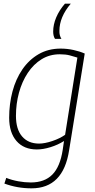

<svg xmlns="http://www.w3.org/2000/svg" viewBox="-20 -807 517 1047"><path d="M4 194 14 163Q44 175 79.5 181.5Q115 188 148 188Q223 188 265.5 145Q308 102 322 10L329 -38Q296 -17 255.5 -4.5Q215 8 181 8Q110 8 70 -38Q30 -84 30 -165Q30 -240 48 -308Q66 -376 102 -428.5Q138 -481 190.5 -511.5Q243 -542 311 -542Q346 -542 380.5 -534.5Q415 -527 442 -515L357 12Q325 220 152 220Q74 220 4 194ZM402 -493Q383 -499 360.5 -505Q338 -511 306 -511Q251 -511 207 -484Q163 -457 131.5 -409.5Q100 -362 83.5 -301.5Q67 -241 67 -175Q67 -102 100.5 -63Q134 -24 193 -24Q224 -24 265.5 -38Q307 -52 335 -72ZM315 -595H280Q270 -610 270 -635Q270 -673 286.5 -712Q303 -751 334 -787H366Q304 -714 304 -639Q303 -614 315 -595Z"/></svg>

Font: Georama ExtraLight
Style: Italic
Weight: 200
Italic angle: -9°
Designer: Jean-Baptiste Levee
Foundry: Production Type
Version: Version 1.000